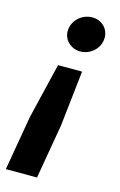

<svg xmlns="http://www.w3.org/2000/svg" viewBox="-124 -580 504 809"><g transform="rotate(15 128.0 -175.0)"><path d="M192 -299H87L29 -57L-12 181H124L165 -57ZM175 -531C128 -531 89 -493 89 -448C89 -410 121 -379 162 -379C206 -379 247 -414 247 -462C247 -500 217 -531 175 -531Z"/></g></svg>

Font: Fixel Text 20240404 SemiBold
Style: Italic
Weight: 600
Width: 4
Italic angle: -10°
Designer: AlfaBravo + MacPaw
Foundry: Kyrylo Tkachov, Marchela Mozhyna, Serhii Makarenko, Maria Weinstein, Zakhar Kryvoshyya
Version: Version 1.211;Glyphs 3.2 (3225)